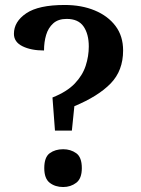

<svg xmlns="http://www.w3.org/2000/svg" viewBox="-20 -744 565 772"><path d="M191 -352Q249 -375 280.5 -408Q312 -441 324.5 -479.5Q337 -518 337 -557Q337 -607 316 -637.5Q295 -668 248 -668Q214 -668 194 -650Q174 -632 165.5 -603.5Q157 -575 157 -541Q105 -541 70.5 -558Q36 -575 36 -608Q36 -657 85.5 -690.5Q135 -724 240 -724Q308 -724 361 -702Q414 -680 444.5 -639.5Q475 -599 475 -541Q475 -460 425 -408.5Q375 -357 279 -317L269 -219H201ZM234 8Q202 8 180 -9Q158 -26 158 -68Q158 -112 180 -128Q202 -144 234 -144Q264 -144 286.5 -128Q309 -112 309 -68Q309 -26 286.5 -9Q264 8 234 8Z"/></svg>

Font: Noto Naskh Arabic SemiBold
Style: Regular
Weight: 600
Designer: Monotype Design Team, David Williams, Mohamad Dakak and Nizar Qandah
Foundry: Monotype Imaging Inc.
Version: Version 2.016